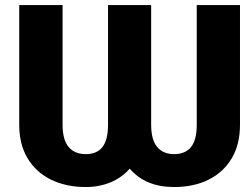

<svg xmlns="http://www.w3.org/2000/svg" viewBox="-20 -731 997 761"><path d="M320.3 10.3Q241.7 10.3 182.1 -19Q122.6 -48.3 89.4 -103.5Q56.2 -158.7 56.2 -236.8V-710.9H228V-236.8Q228 -176.8 252 -148.4Q275.9 -120.1 320.3 -120.1Q363.8 -120.1 386 -148.2Q408.2 -176.3 408.2 -236.8V-710.9H579.1V-236.8Q579.1 -176.8 603 -148.4Q627 -120.1 669.9 -120.1Q714.4 -120.1 737.1 -148.2Q759.8 -176.3 759.8 -236.8V-710.9H931.2V-236.8Q931.2 -158.2 898.2 -103Q865.2 -47.9 806.6 -18.8Q748 10.3 669.9 10.3Q556.6 10.3 494.1 -62.5Q462.9 -26.9 418.2 -8.3Q373.5 10.3 320.3 10.3Z"/></svg>

Font: Roboto Slab Black
Style: Regular
Weight: 900
Designer: Google
Version: Version 2.000; ttfautohint (v1.8.1.43-b0c9)